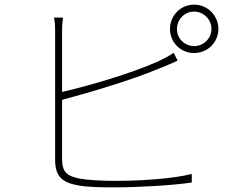

<svg xmlns="http://www.w3.org/2000/svg" viewBox="-20 -810 1040 829"><path d="M744 -685C744 -726 777 -760 818 -760C859 -760 893 -726 893 -685C893 -644 859 -611 818 -611C777 -611 744 -644 744 -685ZM714 -685C714 -627 760 -581 818 -581C876 -581 923 -627 923 -685C923 -743 876 -790 818 -790C760 -790 714 -743 714 -685ZM252 -734H213C217 -717 218 -701 218 -676C218 -631 218 -198 218 -120C218 -44 253 -21 320 -9C360 -2 418 -1 472 -1C580 -1 729 -10 808 -22V-59C724 -37 579 -29 472 -29C418 -29 356 -33 323 -39C271 -50 248 -65 248 -124V-379C361 -409 550 -464 674 -517C701 -527 728 -540 747 -548L730 -582C713 -570 688 -557 663 -545C542 -491 361 -439 248 -413V-676C248 -703 250 -717 252 -734Z"/></svg>

Font: Noto Sans JP Thin
Style: Regular
Weight: 100
Designer: Ryoko NISHIZUKA 西塚涼子 (kana, bopomofo & ideographs); Paul D. Hunt (Latin, Greek & Cyrillic); Sandoll Communications 산돌커뮤니
Foundry: Adobe
Version: Version 2.004;hotconv 1.0.118;makeotfexe 2.5.65603